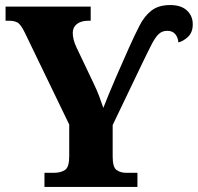

<svg xmlns="http://www.w3.org/2000/svg" viewBox="-20 -740 783 760"><path d="M156 0V-56H194Q220 -56 237 -67Q254 -78 254 -121V-247L81 -605Q67 -635 55 -646.5Q43 -658 14 -658H2V-714H339V-658H331Q301 -658 284.5 -645Q268 -632 268 -610Q268 -584 282 -554L351 -409Q365 -380 373 -358Q381 -336 389 -313Q399 -339 411.5 -369Q424 -399 439 -434L491 -552Q513 -601 532.5 -639Q552 -677 580 -698.5Q608 -720 654 -720Q697 -720 720 -698.5Q743 -677 743 -644Q743 -612 724.5 -594.5Q706 -577 686 -572Q685 -591 674 -604.5Q663 -618 642 -618Q622 -618 608.5 -605.5Q595 -593 580 -564Q565 -535 542 -487L426 -245V-120Q426 -78 441.5 -67Q457 -56 479 -56H524V0Z"/></svg>

Font: Noto Serif SemiCondensed ExtraBold
Style: Regular
Weight: 800
Width: 4
Designer: Monotype Design Team
Foundry: Monotype Imaging Inc.
Version: Version 2.015